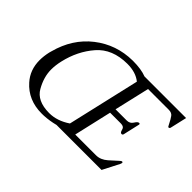

<svg xmlns="http://www.w3.org/2000/svg" viewBox="-120 -1026 1364 1364"><g transform="rotate(45 562.5 -344.0)"><path d="M651.4 -45.9H860.4Q905.3 -45.9 945.1 -80.8Q984.9 -115.7 1005.4 -135.3Q1016.6 -146 1021.5 -146Q1031.7 -146 1029.3 -135.7Q1027.8 -129.4 1025.9 -125.5L961.4 0H509.3Q454.1 14.2 399.9 17.1Q388.7 17.6 377.4 17.6Q241.7 17.6 158.7 -76.2Q98.6 -143.6 98.6 -240.2Q98.6 -280.8 108.9 -326.7Q110.8 -335.4 113.8 -344.2Q158.2 -510.7 282.2 -607.4Q406.2 -704.1 568.4 -706.1H572.3Q654.3 -706.1 707.5 -685.5H1125.5L1096.7 -560.1Q1094.2 -549.8 1084 -549.8Q1079.1 -549.8 1070.3 -569.3Q1053.7 -603 1040 -621.6Q1026.4 -640.1 997.6 -640.1H788.6L727.1 -375H839.4Q870.6 -375 886 -400.1Q901.4 -425.3 914.1 -425.3Q924.3 -425.3 921.9 -415L893.6 -291Q891.1 -280.8 880.9 -280.8Q868.2 -280.8 862.5 -305.7Q856.9 -330.6 825.7 -330.6H716.8ZM695.3 -621.1Q643.6 -663.1 558.1 -663.1Q408.2 -662.6 326.7 -568.6Q245.1 -474.6 214.8 -342.8Q203.6 -294.4 203.6 -251.5Q203.6 -176.3 247.1 -99.9Q290.5 -23.4 410.2 -22.5H413.1Q492.2 -22.5 569.3 -74.7L693.8 -613.8Q695.3 -619.1 695.3 -621.1Z"/></g></svg>

Font: Caudex
Style: Italic
Weight: 400
Italic angle: -13°
Version: Version 1.04